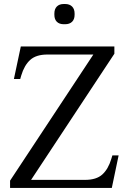

<svg xmlns="http://www.w3.org/2000/svg" viewBox="-20 -930 637 950"><path d="M545.9 -664.1 133.8 -40H400.9Q457 -40 486.3 -66.7Q515.6 -93.3 530.8 -144L536.1 -161.1H566.9L533.2 0H29.8V-36.1L441.9 -660.2H214.8Q158.7 -660.2 129.4 -633.5Q100.1 -606.9 85 -556.2L80.1 -539.1H48.8L83 -700.2H545.9ZM249 -856.9V-862.8Q249 -885.3 261.2 -897.7Q273.4 -910.2 295.9 -910.2H301.8Q324.2 -910.2 336.7 -897.7Q349.1 -885.3 349.1 -862.8V-856.9Q349.1 -834.5 336.7 -822.3Q324.2 -810.1 301.8 -810.1H295.9Q273.4 -810.1 261.2 -822.3Q249 -834.5 249 -856.9Z"/></svg>

Font: LT Superior Serif
Style: Regular
Weight: 400
Designer: Daniel Lyons
Foundry: LyonsType
Version: Version 2.120;FEAKit 1.0